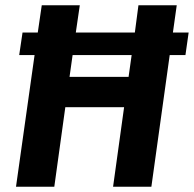

<svg xmlns="http://www.w3.org/2000/svg" viewBox="-20 -712 739 732"><path d="M699.2 -587.9 687 -502H627L557.1 0H411.1L453.1 -303.2H229L187 0H41L111.8 -502H53.2L65.9 -587.9H124L139.2 -691.9H284.2L269 -587.9H494.1L507.8 -691.9H653.8L639.2 -587.9ZM245.1 -418.9H470.2L481.9 -502H256.8Z"/></svg>

Font: FiraGO SemiBold
Style: Italic
Weight: 600
Italic angle: -8°
Designer: bBox Type GmbH
Foundry: bBox Type GmbH
Version: Version 1.001;PS 001.001;hotconv 1.0.88;makeotf.lib2.5.64775